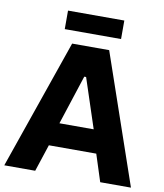

<svg xmlns="http://www.w3.org/2000/svg" viewBox="-98 -945 871 1021"><g transform="rotate(10 337.0 -434.5)"><path d="M186 -769H490V-869H186ZM-5 0H162L210 -146H466L513 0H679L438 -700H238ZM245 -271 332 -538H342L430 -271Z"/></g></svg>

Font: Fixel Display Bold
Style: Bold
Weight: 700
Designer: AlfaBravo + MacPaw
Foundry: Kyrylo Tkachov, Marchela Mozhyna, Serhii Makarenko, Maria Weinstein, Zakhar Kryvoshyya
Version: Version 1.211